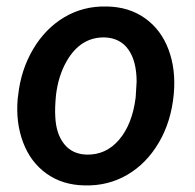

<svg xmlns="http://www.w3.org/2000/svg" viewBox="-20 -558 597 588"><path d="M35.6 -266.1Q43.9 -343.8 81.3 -407.2Q118.7 -470.7 177.2 -505.4Q235.8 -540 307.1 -538.1Q375 -537.1 424.3 -502Q473.6 -466.8 496.3 -405.8Q519 -344.7 512.2 -270Q504.4 -186 466.6 -121.6Q428.7 -57.1 369.9 -22.7Q311 11.7 239.3 9.8Q171.9 8.8 122.8 -26.1Q73.7 -61 50.8 -121.8Q27.8 -182.6 34.2 -255.9ZM149.4 -199.2Q151.9 -147.9 176.5 -116.9Q201.2 -85.9 245.1 -84.5Q304.7 -83 345 -130.4Q385.3 -177.7 395.5 -259.8L398.4 -307.6Q398.4 -370.1 373.5 -405.8Q348.6 -441.4 301.3 -443.4Q227.1 -445.3 184.1 -370.6Q158.2 -325.2 151.4 -266.1Q147.5 -225.1 149.4 -199.2Z"/></svg>

Font: TypoPRO Roboto
Style: Italic
Weight: 500
Italic angle: -12°
Designer: Google
Version: Version 2.136; 2016